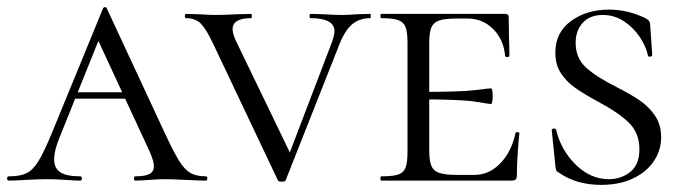

<svg xmlns="http://www.w3.org/2000/svg" viewBox="-22 -507 1911 539"><path d="M189 -248H371L378 -230H173ZM556 0Q538 0 498 -2Q458 -4 440 -4Q424 -4 398 -2Q372 0 358 0Q354 0 354 -6Q354 -12 358 -12Q385 -12 397.5 -18.5Q410 -25 410 -41Q410 -55 397 -84L245 -412L271 -434L146 -123Q130 -85 130 -60Q130 -34 148 -23Q166 -12 203 -12Q208 -12 208 -6Q208 0 203 0Q188 0 162 -2Q134 -4 110 -4Q85 -4 51 -2Q21 0 3 0Q-2 0 -2 -6Q-2 -12 3 -12Q34 -12 52 -20.5Q70 -29 85.5 -54Q101 -79 123 -132L267 -483Q269 -487 273 -487Q277 -487 278 -483L439 -137Q465 -81 480.5 -56Q496 -31 512.5 -21.5Q529 -12 556 -12Q560 -12 560 -6Q560 0 556 0Z M1017 -456Q988 -456 967.5 -439.5Q947 -423 931 -383L780 -1Q779 3 769 3Q759 3 758 -1L576 -385Q556 -427 541 -441.5Q526 -456 500 -456Q497 -456 497 -462Q497 -468 500 -468L538 -467Q566 -465 582 -465Q607 -465 643 -467L683 -468Q685 -468 685 -462Q685 -456 683 -456Q631 -456 631 -425Q631 -414 639 -395L797 -68L766 -12L910 -389Q917 -410 917 -419Q917 -456 850 -456Q847 -456 847 -462Q847 -468 850 -468L886 -467Q916 -465 940 -465Q956 -465 980 -467L1017 -468Q1019 -468 1019 -462Q1019 -456 1017 -456Z M1048 -12Q1081 -12 1096 -17Q1111 -22 1116.5 -36.5Q1122 -51 1122 -81V-387Q1122 -417 1116.5 -431Q1111 -445 1096 -450.5Q1081 -456 1048 -456Q1046 -456 1046 -462Q1046 -468 1048 -468H1396Q1406 -468 1406 -460L1407 -398Q1408 -379 1408 -350Q1408 -347 1402 -347Q1396 -347 1396 -350Q1392 -396 1362.5 -425.5Q1333 -455 1290 -455H1262Q1227 -455 1211 -449.5Q1195 -444 1189 -430Q1183 -416 1183 -386V-85Q1183 -56 1189 -41.5Q1195 -27 1211.5 -21.5Q1228 -16 1262 -16H1310Q1351 -16 1382.5 -48.5Q1414 -81 1425 -133Q1425 -136 1430.5 -136Q1436 -136 1436 -133Q1429 -61 1429 -15Q1429 -7 1426 -3.5Q1423 0 1414 0H1048Q1046 0 1046 -6Q1046 -12 1048 -12ZM1158 -228V-249Q1272 -249 1311.5 -254Q1351 -259 1356 -259Q1361 -259 1361 -238Q1361 -215 1356 -215Q1352 -215 1312.5 -221.5Q1273 -228 1158 -228Z M1710 -262Q1751 -241 1775.5 -224Q1800 -207 1817 -182Q1834 -157 1834 -122Q1834 -85 1813.5 -54.5Q1793 -24 1755 -6Q1717 12 1666 12Q1595 12 1546 -23Q1541 -25 1539.5 -29Q1538 -33 1537 -42L1527 -141Q1526 -145 1531.5 -146Q1537 -147 1539 -143Q1553 -85 1594.5 -44.5Q1636 -4 1687 -4Q1722 -4 1747.5 -24.5Q1773 -45 1773 -88Q1773 -134 1743 -163Q1713 -192 1656 -222Q1616 -244 1592.5 -260.5Q1569 -277 1553 -301Q1537 -325 1537 -359Q1537 -416 1581 -448Q1625 -480 1688 -480Q1739 -480 1788 -457Q1797 -452 1799.5 -449Q1802 -446 1803 -440L1809 -353Q1809 -349 1803.5 -348Q1798 -347 1797 -351Q1792 -376 1774.5 -402.5Q1757 -429 1730 -447Q1703 -465 1670 -465Q1634 -465 1614 -443Q1594 -421 1594 -387Q1594 -344 1623 -317.5Q1652 -291 1710 -262Z"/></svg>

Font: Cormorant SC
Style: Regular
Weight: 400
Designer: Christian Thalmann (Catharsis Fonts)
Foundry: Catharsis Fonts
Version: Version 4.000